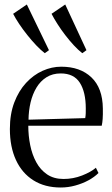

<svg xmlns="http://www.w3.org/2000/svg" viewBox="-20 -824 500 855"><path d="M250.5 11Q179.5 11 128.8 -21Q78 -53 51 -111.5Q24 -170 24 -249.5Q24 -316 43.5 -367.5Q63 -419 96 -454.8Q129 -490.5 169.8 -508.8Q210.5 -527 252.5 -527Q337 -527 387 -479.5Q437 -432 438 -341Q438.5 -312 437.2 -294.8Q436 -277.5 433 -264H106Q106 -220 114.5 -177.8Q123 -135.5 141.5 -101.5Q160 -67.5 190 -47.2Q220 -27 263 -27Q306 -27 345.5 -42.5Q385 -58 407 -77L418.5 -53.5Q400.5 -35.5 373.8 -21Q347 -6.5 315.2 2.2Q283.5 11 250.5 11ZM107 -291 359.5 -298Q361.5 -309 361.8 -320Q362 -331 362 -341Q362 -414 335.5 -455.5Q309 -497 250.5 -497Q214 -497 187 -480Q160 -463 142.5 -434Q125 -405 116.2 -368Q107.5 -331 107 -291ZM179 -587.5Q161.5 -601 141.5 -622Q121.5 -643 101.8 -667.8Q82 -692.5 65.5 -717.2Q49 -742 38.5 -762.5L99.5 -804L198 -600.5L180 -587.5ZM346 -587.5Q328.5 -601 309 -622Q289.5 -643 270.5 -667.8Q251.5 -692.5 235.8 -717.2Q220 -742 209.5 -762.5L270.5 -804L365 -600.5L347 -587.5Z"/></svg>

Font: Merriweather 120pt Light
Style: Regular
Weight: 300
Version: Version 2.100